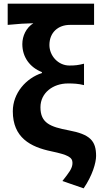

<svg xmlns="http://www.w3.org/2000/svg" viewBox="-20 -818 561 1049"><path d="M437 211C485 141 505 71 505 34C505 -49 472 -84 355 -106C254 -125 201 -146 201 -232C201 -311 270 -362 351 -362C381 -362 407 -361 439 -353V-470C408 -462 390 -460 359 -460C298 -460 250 -513 250 -572C250 -641 298 -682 362 -682H494V-798H22V-682C86 -688 114 -690 162 -691C123 -666 102 -622 102 -577C102 -506 143 -450 209 -424V-419C123 -391 50 -310 50 -210C50 -67 145 -15 262 9C351 28 376 41 376 72C376 103 356 126 321 171Z"/></svg>

Font: Noto Sans Mono CJK TC
Style: Bold
Weight: 700
Designer: Ryoko NISHIZUKA 西塚涼子 (kana, bopomofo & ideographs); Paul D. Hunt (Latin, Greek & Cyrillic); Sandoll Communications 산돌커뮤니
Foundry: Adobe
Version: Version 2.004;hotconv 1.0.118;makeotfexe 2.5.65603